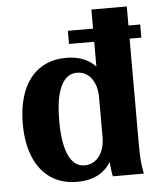

<svg xmlns="http://www.w3.org/2000/svg" viewBox="-52 -745 672 800"><g transform="rotate(-5 284.5 -345.0)"><path d="M254.5 -565.3V-620.3H557.2V-565.3ZM238.7 10Q174.7 10 128.7 -21.1Q82.7 -52.2 58.2 -110.7Q33.7 -169.3 33.7 -250.8Q33.7 -299.7 42.7 -340Q51.7 -380.2 68.7 -411.6Q85.7 -443 110.5 -464.7Q135.2 -486.4 166.9 -497.6Q198.6 -508.7 237.2 -508.7Q270.5 -508.7 297.2 -500.4Q323.9 -492.2 344.3 -476Q364.6 -459.8 377.3 -435.5L360 -416.8V-700H508V-115.9Q508 -93.6 509 -73.5Q510 -53.3 512.3 -35.5Q514.7 -17.7 518 0H388.6Q385.6 -13.1 384 -26.4Q382.3 -39.8 381 -54Q379.6 -68.3 379.1 -83.6Q378.6 -98.8 378.6 -115.6L394.1 -91.1Q383 -58 361.2 -35.3Q339.5 -12.7 309 -1.3Q278.5 10 238.7 10ZM275.8 -55.7Q294.4 -55.7 310 -63.8Q325.6 -71.9 336.7 -86.5Q347.9 -101.2 353.9 -121.2Q360 -141.3 360 -166.2V-332.5Q360 -365.9 349.6 -390.6Q339.2 -415.4 320.7 -429.2Q302.2 -443 276.4 -443Q259 -443 244.7 -435.1Q230.3 -427.1 219.5 -411.6Q208.7 -396 201.1 -372.9Q193.5 -349.8 189.8 -319Q186.1 -288.2 186.1 -249.9Q186.1 -154.6 209 -105.1Q231.9 -55.7 275.8 -55.7Z"/></g></svg>

Font: Sutasoma
Style: Regular
Weight: 400
Designer: Izhar Fathurrohim, Akbar Rohmanto, Arusyal Khofiqoini
Foundry: Kiwari Kolektiv
Version: Version 1.102